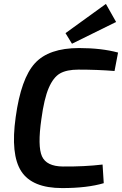

<svg xmlns="http://www.w3.org/2000/svg" viewBox="-20 -947 622 979"><path d="M572 -835 347 -724 314 -778 520 -927ZM503 -108 509 -13Q425 12 297 12Q144 12 88.5 -73.5Q33 -159 60 -350Q87 -547 158 -624.5Q229 -702 383 -702Q497 -702 582 -679L564 -585Q477 -592 380 -592Q320 -592 286 -572.5Q252 -553 228.5 -498.5Q205 -444 191 -340Q171 -201 194 -150Q217 -99 300 -98Q410 -97 503 -108Z"/></svg>

Font: Exo 2.0 Semi Bold
Style: Italic
Weight: 600
Italic angle: -8°
Designer: Natanael Gama
Version: Version 1.001;PS 001.001;hotconv 1.0.70;makeotf.lib2.5.58329